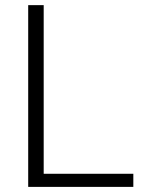

<svg xmlns="http://www.w3.org/2000/svg" viewBox="-20 -731 567 751"><path d="M501.5 -51.3V0H90.3V-710.9H150.9V-51.3Z"/></svg>

Font: Vazirmatn RD UI ExtraLight
Style: Regular
Weight: 200
Designer: Saber Rastikerdar
Foundry: Saber Rastikerdar
Version: Version 33.003